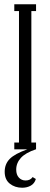

<svg xmlns="http://www.w3.org/2000/svg" viewBox="-20 -700 236 900"><path d="M47 0V-32H69V-648H47V-680H149V-648H127V-32H149V0ZM148 139Q142 160 124.5 170Q107 180 84 180Q50 180 26 161Q2 142 2 105Q2 69 25.5 45Q49 21 108 0H148Q100 16 78 40Q56 64 56 95Q56 119 68.5 132.5Q81 146 100 146Q122 146 133 130Z"/></svg>

Font: Margherita Variable
Style: Regular
Weight: 400
Designer: James Puckett
Foundry: Dunwich Type Founders
Version: Version 1.008